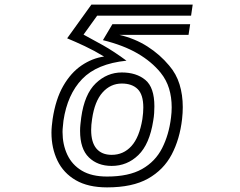

<svg xmlns="http://www.w3.org/2000/svg" viewBox="-20 -800 1040 832"><path d="M497 -649Q565 -633 619 -598.5Q673 -564 713 -516Q744 -480 758 -434.5Q772 -389 772 -336Q772 -311 769 -284Q759 -197 724 -130.5Q689 -64 621.5 -26Q554 12 444 12Q362 12 308.5 -19Q255 -50 229 -104Q203 -158 203 -225Q203 -239 204.5 -254Q206 -269 208 -284Q221 -370 254 -427.5Q287 -485 333.5 -516.5Q380 -548 431 -555Q388 -581 347.5 -600Q307 -619 271 -634L376 -780H815L808 -732H401L342 -650Q378 -631 426 -604Q474 -577 528 -537Q400 -524 336 -457.5Q272 -391 255 -277Q254 -264 252.5 -252Q251 -240 251 -228Q251 -174 271.5 -130Q292 -86 334.5 -60.5Q377 -35 444 -35Q538 -35 595.5 -67.5Q653 -100 682.5 -158Q712 -216 721 -290Q724 -313 724 -335Q724 -379 712.5 -416.5Q701 -454 676 -485Q637 -533 576 -568.5Q515 -604 426 -626L467 -695H804L797 -649ZM464 -81Q403 -81 365 -118Q327 -155 327 -233Q327 -247 328.5 -261Q330 -275 332 -291Q346 -392 395 -439Q444 -486 508 -486Q571 -486 610 -453.5Q649 -421 649 -339Q649 -326 648 -310Q647 -294 644 -277Q628 -175 579.5 -128Q531 -81 464 -81ZM464 -129Q515 -129 549.5 -167Q584 -205 597 -284Q599 -298 600 -310.5Q601 -323 601 -334Q601 -390 576.5 -414Q552 -438 508 -438Q459 -438 424.5 -399.5Q390 -361 379 -284Q377 -271 376 -259.5Q375 -248 375 -237Q375 -183 398 -156Q421 -129 464 -129Z"/></svg>

Font: Train One
Style: Regular
Weight: 400
Designer: Fontworks Inc.
Foundry: Fontworks Inc.
Version: Version 1.100